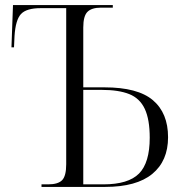

<svg xmlns="http://www.w3.org/2000/svg" viewBox="-20 -734 724 754"><path d="M143 0V-10H169Q208 -10 224 -26.5Q240 -43 240 -89V-702H140Q84 -702 62.5 -679Q41 -656 37 -592L35 -548H25L31 -714H423V-704H377Q340 -704 323.5 -687.5Q307 -671 307 -626V-391H390Q521 -391 580.5 -340.5Q640 -290 640 -195Q640 -102 578 -51Q516 0 393 0ZM386 -10Q484 -10 526 -52.5Q568 -95 568 -193Q568 -265 548.5 -306.5Q529 -348 487.5 -364.5Q446 -381 380 -381H307V-10Z"/></svg>

Font: Noto Serif Display Light
Style: Regular
Weight: 300
Designer: Monotype Design Team
Foundry: Monotype Imaging Inc.
Version: Version 2.009